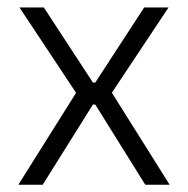

<svg xmlns="http://www.w3.org/2000/svg" viewBox="-20 -508 517 528"><path d="M97.5 0H30.5L195 -262V-244L33.5 -487.5H100.5L235.5 -281H242L376.5 -487.5H443.5L282 -244.5V-262L446.5 0H379.5L242 -220.5H235.5Z"/></svg>

Font: Anek Kannada Light
Style: Regular
Weight: 300
Designer: Vaishnavi Murthy, Maithili Shingre (Kannada) & Yesha Goshar (Latin)
Foundry: Ek Type
Version: Version 1.003